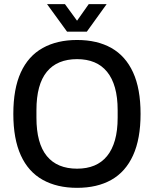

<svg xmlns="http://www.w3.org/2000/svg" viewBox="-20 -890 739 922"><path d="M350 12Q254 12 185 -26.5Q116 -65 80 -144Q44 -223 44 -343Q44 -464 80 -542.5Q116 -621 185 -659.5Q254 -698 350 -698Q447 -698 515 -659.5Q583 -621 619 -542.5Q655 -464 655 -343Q655 -223 619 -144Q583 -65 515 -26.5Q447 12 350 12ZM350 -80Q397 -80 433 -95Q469 -110 494 -140.5Q519 -171 532 -217Q545 -263 545 -325V-361Q545 -423 532 -469Q519 -515 494 -545.5Q469 -576 433 -591Q397 -606 350 -606Q303 -606 266.5 -591Q230 -576 205 -545.5Q180 -515 167.5 -469Q155 -423 155 -361V-325Q155 -263 167.5 -217Q180 -171 205 -140.5Q230 -110 266.5 -95Q303 -80 350 -80ZM206 -870H292L373 -759L327 -758L406 -870H492L397 -738H302Z"/></svg>

Font: Archivo SemiCondensed Medium
Style: Regular
Weight: 500
Width: 4
Designer: Hector Gatti
Foundry: Omnibus-Type
Version: Version 2.001